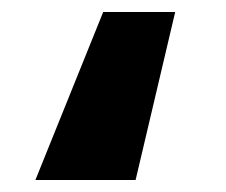

<svg xmlns="http://www.w3.org/2000/svg" viewBox="-20 -190 376 320"><path d="M206 110H39L152 -170H272Z"/></svg>

Font: M PLUS 1p
Style: Bold
Weight: 700
Version: Version 1.062